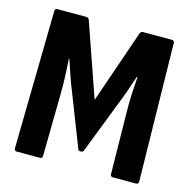

<svg xmlns="http://www.w3.org/2000/svg" viewBox="-98 -752 844 849"><g transform="rotate(15 324.0 -327.5)"><path d="M52 0Q40 0 40 -12L51 -643Q51 -655 62 -655H194Q204 -655 208 -646L325 -310L441 -646Q445 -655 454 -655H587Q598 -655 598 -643L609 -12Q609 0 597 0H491Q480 0 480 -12L476 -288Q475 -336 477 -378Q479 -420 482 -457H479Q468 -423 455.5 -387.5Q443 -352 429 -318L338 -83Q335 -74 327 -74H321Q313 -74 311 -83L219 -319Q205 -353 193 -388.5Q181 -424 170 -457H168Q170 -421 172 -379Q174 -337 173 -289L169 -12Q169 0 158 0Z"/></g></svg>

Font: Sofia Sans Condensed ExtraBold
Style: Regular
Weight: 800
Designer: Botio Nikoltchev, Ani Petrova
Foundry: lettersoup
Version: Version 4.101